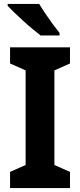

<svg xmlns="http://www.w3.org/2000/svg" viewBox="-20 -954 406 974"><path d="M335 0H31V-82L110 -117V-597L31 -632V-714H335V-632L256 -597V-117L335 -82ZM179 -934Q192 -912 210.5 -884.5Q229 -857 248.5 -830.5Q268 -804 282 -787V-774H186Q169 -787 145.5 -806.5Q122 -826 98 -848Q74 -870 53 -890Q32 -910 19 -924V-934Z"/></svg>

Font: Noto Sans Arabic SemCond
Style: Bold
Weight: 700
Width: 4
Designer: Monotype Design Team, Nadine Chahine, Nizar Qandah and Khaled Hosny
Foundry: Monotype Imaging Inc.
Version: Version 2.012; ttfautohint (v1.8.4.7-5d5b)